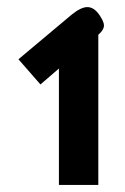

<svg xmlns="http://www.w3.org/2000/svg" viewBox="-20 -933 352 541"><path d="M146 -740 94 -695 32 -766 181 -891Q208 -913 226 -913Q245 -913 260 -891Q273 -872 273 -861Q273 -853 265 -843L257 -835V-412H146Z"/></svg>

Font: Niramit SemiBold
Style: Regular
Weight: 600
Designer: Katatrad Aksorn Co.,Ltd.
Foundry: Cadson Demak Co.,Ltd.
Version: Version 1.001; ttfautohint (v1.6)